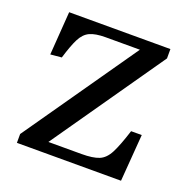

<svg xmlns="http://www.w3.org/2000/svg" viewBox="-98 -602 679 695"><g transform="rotate(20 241.5 -254.5)"><path d="M38 0V-34L341 -469H209Q170 -469 148.5 -459Q127 -449 113.5 -422.5Q100 -396 85 -346L42 -342L54 -509H444V-473L144 -42H272Q315 -42 338.5 -51.5Q362 -61 377.5 -91Q393 -121 412 -181H453L439 0Z"/></g></svg>

Font: Literata 36pt
Style: Regular
Weight: 400
Designer: Latin by Veronika Burian and Jose Scaglione. Greek by Irene Vlachou. Cyrillic by Vera Evstafieva.
Foundry: TypeTogether
Version: Version 3.002